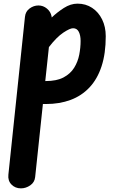

<svg xmlns="http://www.w3.org/2000/svg" viewBox="-20 -571 624 1054"><path d="M95 463Q63.5 463 43 442Q22.5 421 26 388L117 -478.5Q120 -508 142.5 -524.5Q165 -541 191 -541Q217 -541 237.5 -524Q258 -507 263 -482L264 -475Q293 -503 330.2 -527Q367.5 -551 405.5 -551Q450.5 -551 485.5 -528Q520.5 -505 540.5 -464.5Q560.5 -424 560.5 -372Q560.5 -277 537.5 -207Q514.5 -137 471.2 -91Q428 -45 367.5 -22.5Q307 0 232.5 0H215.5L173 401Q170 430 146 446.5Q122 463 95 463ZM228.5 -126H230.5Q291.5 -126 329.2 -146.2Q367 -166.5 387.2 -199.2Q407.5 -232 415 -270.8Q422.5 -309.5 422.5 -346Q422.5 -377 412.5 -396.5Q402.5 -416 381 -416Q364 -416 327.8 -392Q291.5 -368 248.5 -312.5Z"/></svg>

Font: Edu NSW ACT Hand
Style: Regular
Weight: 400
Designer: Tina and Corey Anderson, Eben Sorkin, Mirko Velimirovic
Foundry: Sorkin Type Co.
Version: Version 2.000